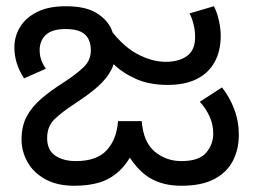

<svg xmlns="http://www.w3.org/2000/svg" viewBox="-20 -583 815 615"><path d="M561 12Q500 12 457.5 -14.5Q415 -41 380 -104H411Q388 -59 360.5 -34Q333 -9 298.5 1.5Q264 12 218 12Q162 12 124 -9.5Q86 -31 67.5 -65Q49 -99 49 -136Q49 -179 65.5 -210Q82 -241 113 -267.5Q144 -294 187 -321Q225 -346 248 -368Q271 -390 271 -422Q271 -443 263 -458.5Q255 -474 237.5 -482Q220 -490 190 -490Q147 -490 127 -471.5Q107 -453 107 -422Q107 -406 112 -391.5Q117 -377 127 -363L57 -332Q41 -357 33.5 -381.5Q26 -406 26 -431Q26 -466 44 -496Q62 -526 98.5 -544.5Q135 -563 191 -563Q253 -563 288 -542Q323 -521 337 -489Q351 -457 351 -423Q351 -387 336 -358.5Q321 -330 292.5 -305Q264 -280 224 -254Q178 -224 154.5 -201Q131 -178 131 -141Q131 -102 157 -84.5Q183 -67 223 -67Q290 -67 322 -102Q354 -137 358 -195H434Q439 -128 475.5 -97.5Q512 -67 561 -67Q617 -67 640 -93.5Q663 -120 663 -155Q663 -184 651.5 -209.5Q640 -235 620 -257L691 -303Q715 -273 730 -234Q745 -195 745 -151Q745 -104 725.5 -67Q706 -30 665.5 -9Q625 12 561 12ZM517 -311Q459 -311 416 -330Q373 -349 343.5 -378Q314 -407 296 -438L278 -469L316 -511Q368 -438 417 -411.5Q466 -385 510 -385Q554 -385 579.5 -404Q605 -423 605 -464Q605 -486 599.5 -507Q594 -528 587 -540L665 -563Q674 -547 680.5 -520Q687 -493 687 -468Q687 -419 667 -383.5Q647 -348 609.5 -329.5Q572 -311 517 -311Z"/></svg>

Font: ukannada05
Style: Book
Weight: 400
Designer: Jelle Bosma - Monotype Design Team
Foundry: Monotype Imaging Inc.
Version: Version 2.003